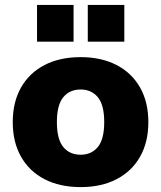

<svg xmlns="http://www.w3.org/2000/svg" viewBox="-20 -752 657 783"><path d="M309 11Q224 11 162 -21Q100 -53 66 -112.5Q32 -172 32 -254Q32 -336 66 -395.5Q100 -455 162 -487Q224 -519 309 -519Q393 -519 455 -487Q517 -455 551 -395.5Q585 -336 585 -254Q585 -172 551 -112.5Q517 -53 455 -21Q393 11 309 11ZM309 -121Q353 -121 379 -152.5Q405 -184 405 -254Q405 -324 379 -355.5Q353 -387 309 -387Q264 -387 238 -355.5Q212 -324 212 -254Q212 -184 238 -152.5Q264 -121 309 -121ZM338 -582V-732H487V-582ZM131 -582V-732H280V-582Z"/></svg>

Font: Mulish Black
Style: Regular
Weight: 900
Designer: Vernon Adams
Foundry: Vernon Adams
Version: Version 3.603; ttfautohint (v1.8.3)